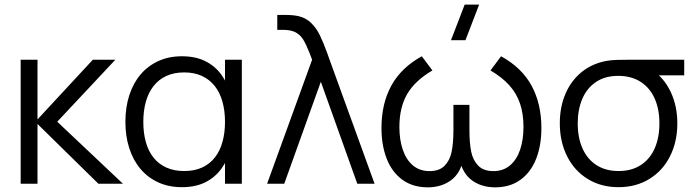

<svg xmlns="http://www.w3.org/2000/svg" viewBox="-20 -800 3022 836"><path d="M133.7 -269.7 408.3 0H515.3L229.3 -270L482.3 -540H384.3ZM70 0H143.3V-540H70Z M1033 -540V0H959.7V-540ZM772 -555Q831.2 -555 873.8 -533.8Q916.3 -512.7 943.9 -474.7Q971.5 -436.7 984.5 -384.2Q997.5 -331.8 997.5 -269.3Q997.5 -206.5 984.2 -154.1Q970.8 -101.7 943.1 -64.2Q915.3 -26.7 872.9 -5.8Q830.5 15 772 15Q714.5 15 668.9 -6Q623.3 -27 591.6 -64.6Q559.8 -102.2 542.9 -154.5Q526 -206.8 526 -269.3Q526 -333 543.1 -385.7Q560.2 -438.3 592.1 -475.8Q624 -513.3 669.6 -534.2Q715.2 -555 772 -555ZM782 -484.7Q737.2 -484.7 703.7 -469Q670.2 -453.3 648.1 -424.8Q626 -396.3 615 -356.8Q604 -317.3 604 -269.3Q604 -220.7 615.1 -181.1Q626.2 -141.5 648.4 -113.7Q670.7 -85.8 704.2 -70.6Q737.7 -55.3 782 -55.3Q827.5 -55.3 860.9 -71Q894.3 -86.7 916.2 -115.1Q938.2 -143.5 948.9 -182.9Q959.7 -222.3 959.7 -269.3Q959.7 -318.2 948.4 -357.9Q937.2 -397.7 914.8 -425.8Q892.3 -454 859.2 -469.3Q826 -484.7 782 -484.7Z M1339 -540Q1336 -548 1333.1 -555.4Q1330.2 -562.8 1327.5 -570Q1311.8 -609.7 1299.2 -629.3Q1286.7 -649 1266.4 -659.5Q1246.2 -670 1212.7 -670H1187.3V-735H1220.3Q1256.7 -735 1279.7 -729.7Q1312.5 -722.3 1335.5 -699.3Q1358.5 -676.3 1373.3 -645.5Q1388.2 -614.7 1406.5 -564.2Q1408.5 -558.3 1410.6 -552.2Q1412.7 -546 1415 -540L1611 0H1535.7L1377 -444L1217.7 0H1143Z M2006.7 -625H1943.7L2003.3 -780H2066.3ZM1843 15.7Q1777.2 15.7 1731.8 -17.5Q1686.5 -50.7 1663.8 -108.9Q1641 -167.2 1641 -243Q1641 -349.3 1684.3 -427.8Q1727.7 -506.2 1816.7 -555L1862.7 -493.3Q1786.3 -448.3 1752.7 -390.1Q1719 -331.8 1719 -247.3Q1719 -191.5 1733.8 -148.1Q1748.5 -104.7 1777.8 -79.8Q1807.2 -55 1850 -55Q1892.5 -55 1915.3 -77.8Q1938.2 -100.7 1946.1 -137.5Q1954 -174.3 1954.3 -230.5V-234.7V-343.3H2024V-234.7Q2024 -177.5 2031.6 -139.9Q2039.2 -102.3 2062.2 -78.7Q2085.2 -55 2128.3 -55Q2171.7 -55 2201.2 -80.3Q2230.7 -105.7 2245 -149.1Q2259.3 -192.5 2259.3 -247.3Q2259.3 -304.7 2244.3 -349Q2229.3 -393.3 2197.8 -428.4Q2166.3 -463.5 2115.7 -493.3L2161.7 -555Q2251.7 -505.7 2294.5 -427.1Q2337.3 -348.5 2337.3 -242.7Q2337.3 -166.3 2314.3 -108.1Q2291.3 -49.8 2246 -17.1Q2200.7 15.7 2136 15.7Q2076.7 15.7 2035 -14.8Q1993.3 -45.3 1980.7 -108H1997.7Q1985 -45.3 1943.3 -14.8Q1901.7 15.7 1843 15.7Z M2673.2 15Q2597 15 2538.9 -20.8Q2480.8 -56.5 2449.2 -119.8Q2417.5 -183 2417.5 -263Q2417.5 -334.5 2442.3 -392.1Q2467.2 -449.7 2513.2 -486.8Q2559.2 -523.8 2621.8 -535Q2640.8 -538.3 2666.6 -539.2Q2692.3 -540 2726.5 -540H2959.2V-472H2797.2L2821.5 -493.3Q2871 -461.2 2900.1 -400.2Q2929.2 -339.2 2929.2 -263Q2929.2 -182.8 2897.4 -119.7Q2865.7 -56.5 2807.5 -20.8Q2749.3 15 2673.2 15ZM2673.2 -55.3Q2730.2 -55.3 2770.2 -81.4Q2810.3 -107.5 2830.8 -154.3Q2851.2 -201.2 2851.2 -263Q2851.2 -324 2830.8 -370.5Q2810.3 -417 2770.2 -443.2Q2730 -469.3 2673.2 -469.7Q2615.5 -470 2575.5 -443.3Q2535.5 -416.7 2515.5 -369.7Q2495.5 -322.7 2495.5 -263Q2495.5 -200.3 2516.4 -153.5Q2537.3 -106.7 2577.3 -81Q2617.3 -55.3 2673.2 -55.3Z"/></svg>

Font: Vela Sans GX ExtLt
Style: Regular
Weight: 200
Designer: Principal design: Mikhail Sharanda - project Manrope.
Design modification: Ravid Balaliev
Foundry: Mikhail Sharanda
Version: Version 1.001